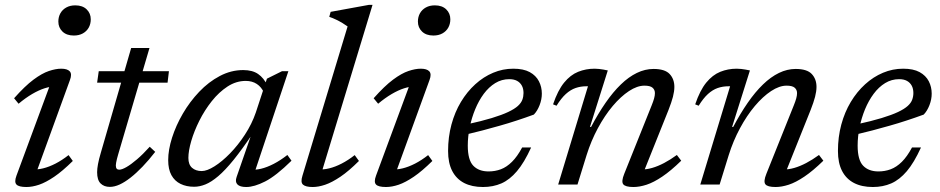

<svg xmlns="http://www.w3.org/2000/svg" viewBox="-20 -740 3771 770"><path d="M46 -35.5 184.5 -410 200.5 -392.5Q182.5 -393.5 159 -386Q135.5 -378.5 109 -363Q82.5 -347.5 54.5 -324L36.5 -346Q80 -395 114.2 -420.5Q148.5 -446 176 -455.2Q203.5 -464.5 225.5 -464.5Q250 -464.5 259.8 -453.8Q269.5 -443 260.5 -419L122 -38L110 -61Q129 -59 152.8 -64.8Q176.5 -70.5 202.8 -84Q229 -97.5 255 -118L272 -94.5Q231 -54 197.5 -31.2Q164 -8.5 136.8 0.8Q109.5 10 86 10Q55.5 10 46 0Q36.5 -10 46 -35.5ZM214 -653.5Q214 -672 222.2 -686.8Q230.5 -701.5 245.8 -710Q261 -718.5 282 -718.5Q311 -718.5 327.5 -702.5Q344 -686.5 344 -662.5Q344 -644 335.8 -629.2Q327.5 -614.5 312.2 -606Q297 -597.5 276 -597.5Q247 -597.5 230.5 -613.5Q214 -629.5 214 -653.5Z M369.5 -408.5 376 -454.5H657.5L652 -408.5ZM454 -121Q451 -111 449 -102.8Q447 -94.5 445.8 -88Q444.5 -81.5 444.5 -77Q444.5 -67.5 448 -63.5Q451.5 -59.5 458 -59.5Q469 -59.5 487.2 -70Q505.5 -80.5 529.2 -100.8Q553 -121 580.5 -151.5L602.5 -131Q576.5 -97.5 551.5 -71.5Q526.5 -45.5 503.5 -27.5Q480.5 -9.5 459.8 0Q439 9.5 420.5 9.5Q397.5 9.5 383.5 -4.2Q369.5 -18 369.5 -49.5Q369.5 -63 373 -82Q376.5 -101 384.5 -128L506 -547.5H579.5Z M929 -30.5 989.5 -205H994Q951 -141 917 -99Q883 -57 855.2 -33.5Q827.5 -10 804 -0.5Q780.5 9 758.5 9Q727.5 9 704 -2.5Q680.5 -14 667.5 -37.5Q654.5 -61 654.5 -98Q654.5 -139 670 -187.8Q685.5 -236.5 713.2 -284.2Q741 -332 778.8 -371.8Q816.5 -411.5 861.5 -435.2Q906.5 -459 955.5 -459Q992.5 -459 1015.2 -443.2Q1038 -427.5 1052.5 -397L1038.5 -368.5Q1028.5 -391 1010 -403.2Q991.5 -415.5 965.5 -415.5Q927 -415.5 892.5 -393Q858 -370.5 829.2 -334.2Q800.5 -298 779.5 -256Q758.5 -214 747 -174.5Q735.5 -135 735.5 -106.5Q735.5 -80 750.2 -67Q765 -54 789 -54Q810 -54 840.2 -73Q870.5 -92 902.5 -124.8Q934.5 -157.5 962.2 -200Q990 -242.5 1006 -289L1050.5 -424.5L1111 -454.5H1136.5L997 -36.5L984 -60Q1002.5 -57.5 1026.8 -63.2Q1051 -69 1078 -83Q1105 -97 1132.5 -118.5L1149 -95.5Q1087 -34.5 1043.2 -12.2Q999.5 10 967.5 10Q942 10 932 -0.5Q922 -11 929 -30.5Z M1374 -634Q1365 -640.5 1353.5 -647.5Q1342 -654.5 1328.5 -661Q1315 -667.5 1300.5 -672.5L1306 -692.5L1459.5 -720.5H1474L1267.5 -41L1258 -61Q1276.5 -59 1300.2 -64.8Q1324 -70.5 1350.2 -84Q1376.5 -97.5 1402.5 -118L1419.5 -94.5Q1379 -54 1345.2 -31.2Q1311.5 -8.5 1284.2 0.8Q1257 10 1234 10Q1206 10 1195.2 0.5Q1184.5 -9 1193 -35.5Z M1488 -35.5 1626.5 -410 1642.5 -392.5Q1624.5 -393.5 1601 -386Q1577.5 -378.5 1551 -363Q1524.5 -347.5 1496.5 -324L1478.5 -346Q1522 -395 1556.2 -420.5Q1590.5 -446 1618 -455.2Q1645.5 -464.5 1667.5 -464.5Q1692 -464.5 1701.8 -453.8Q1711.5 -443 1702.5 -419L1564 -38L1552 -61Q1571 -59 1594.8 -64.8Q1618.5 -70.5 1644.8 -84Q1671 -97.5 1697 -118L1714 -94.5Q1673 -54 1639.5 -31.2Q1606 -8.5 1578.8 0.8Q1551.5 10 1528 10Q1497.5 10 1488 0Q1478.5 -10 1488 -35.5ZM1656 -653.5Q1656 -672 1664.2 -686.8Q1672.5 -701.5 1687.8 -710Q1703 -718.5 1724 -718.5Q1753 -718.5 1769.5 -702.5Q1786 -686.5 1786 -662.5Q1786 -644 1777.8 -629.2Q1769.5 -614.5 1754.2 -606Q1739 -597.5 1718 -597.5Q1689 -597.5 1672.5 -613.5Q1656 -629.5 1656 -653.5Z M2022.5 -422.5Q1992 -422.5 1966.2 -406.8Q1940.5 -391 1920.2 -363.8Q1900 -336.5 1885.8 -302Q1871.5 -267.5 1863.8 -229.8Q1856 -192 1856 -156Q1856 -98.5 1878 -75.5Q1900 -52.5 1939.5 -52.5Q1965.5 -52.5 1988.8 -61.2Q2012 -70 2033.2 -91Q2054.5 -112 2074 -148.5H2110Q2082.5 -88 2053.2 -53.5Q2024 -19 1990.8 -4.5Q1957.5 10 1917 10Q1872.5 10 1841.2 -6.2Q1810 -22.5 1793.5 -54.5Q1777 -86.5 1777 -134.5Q1777 -190.5 1790.5 -240.5Q1804 -290.5 1828.5 -331.2Q1853 -372 1886 -402Q1919 -432 1957.8 -448.2Q1996.5 -464.5 2038.5 -464.5Q2079.5 -464.5 2104.5 -450.8Q2129.5 -437 2141.2 -414.2Q2153 -391.5 2153 -364.5Q2153 -341.5 2144 -318.2Q2135 -295 2121 -280.5Q2087 -268 2052.8 -256.8Q2018.5 -245.5 1984 -235.8Q1949.5 -226 1915.5 -217Q1881.5 -208 1849 -200.5L1851 -241Q1911 -254 1952 -266.5Q1993 -279 2018.2 -291Q2043.5 -303 2056.8 -315Q2070 -327 2074.8 -340Q2079.5 -353 2079.5 -367Q2079.5 -384 2073 -396.2Q2066.5 -408.5 2054 -415.5Q2041.5 -422.5 2022.5 -422.5Z M2212 -316 2198 -321.5Q2217 -377.5 2242.2 -408.5Q2267.5 -439.5 2298.5 -452Q2329.5 -464.5 2364.5 -464.5Q2373.5 -464.5 2382.2 -463.5Q2391 -462.5 2399.8 -461Q2408.5 -459.5 2417.5 -457.5L2346 -231H2350.5Q2379 -285 2408.8 -328Q2438.5 -371 2469.8 -401.2Q2501 -431.5 2534 -447.5Q2567 -463.5 2601 -463.5Q2646.5 -463.5 2665.5 -443.2Q2684.5 -423 2684.5 -391.5Q2684.5 -374 2678.8 -351.8Q2673 -329.5 2661 -299L2556.5 -38L2553.5 -60.5Q2572.5 -60 2595.2 -66.5Q2618 -73 2643.2 -86.2Q2668.5 -99.5 2694.5 -118.5L2712 -95.5Q2670.5 -55 2636 -31.8Q2601.5 -8.5 2573 0.8Q2544.5 10 2520.5 10Q2488 10 2479.5 -1Q2471 -12 2483.5 -43L2593.5 -317.5Q2600 -333.5 2603.2 -345.2Q2606.5 -357 2606.5 -366.5Q2606.5 -380 2597 -388.2Q2587.5 -396.5 2564.5 -396.5Q2535.5 -396.5 2502.5 -374.8Q2469.5 -353 2437.2 -314.8Q2405 -276.5 2377.8 -226Q2350.5 -175.5 2332.5 -118L2296 0H2218.5L2338 -394Q2336.5 -394 2334.8 -394Q2333 -394 2331.5 -394Q2308.5 -394 2288.2 -387Q2268 -380 2249.2 -363Q2230.5 -346 2212 -316Z M2782 -316 2768 -321.5Q2787 -377.5 2812.2 -408.5Q2837.5 -439.5 2868.5 -452Q2899.5 -464.5 2934.5 -464.5Q2943.5 -464.5 2952.2 -463.5Q2961 -462.5 2969.8 -461Q2978.5 -459.5 2987.5 -457.5L2916 -231H2920.5Q2949 -285 2978.8 -328Q3008.5 -371 3039.8 -401.2Q3071 -431.5 3104 -447.5Q3137 -463.5 3171 -463.5Q3216.5 -463.5 3235.5 -443.2Q3254.5 -423 3254.5 -391.5Q3254.5 -374 3248.8 -351.8Q3243 -329.5 3231 -299L3126.5 -38L3123.5 -60.5Q3142.5 -60 3165.2 -66.5Q3188 -73 3213.2 -86.2Q3238.5 -99.5 3264.5 -118.5L3282 -95.5Q3240.5 -55 3206 -31.8Q3171.5 -8.5 3143 0.8Q3114.5 10 3090.5 10Q3058 10 3049.5 -1Q3041 -12 3053.5 -43L3163.5 -317.5Q3170 -333.5 3173.2 -345.2Q3176.5 -357 3176.5 -366.5Q3176.5 -380 3167 -388.2Q3157.5 -396.5 3134.5 -396.5Q3105.5 -396.5 3072.5 -374.8Q3039.5 -353 3007.2 -314.8Q2975 -276.5 2947.8 -226Q2920.5 -175.5 2902.5 -118L2866 0H2788.5L2908 -394Q2906.5 -394 2904.8 -394Q2903 -394 2901.5 -394Q2878.5 -394 2858.2 -387Q2838 -380 2819.2 -363Q2800.5 -346 2782 -316Z M3586 -422.5Q3555.5 -422.5 3529.8 -406.8Q3504 -391 3483.8 -363.8Q3463.5 -336.5 3449.2 -302Q3435 -267.5 3427.2 -229.8Q3419.5 -192 3419.5 -156Q3419.5 -98.5 3441.5 -75.5Q3463.5 -52.5 3503 -52.5Q3529 -52.5 3552.2 -61.2Q3575.5 -70 3596.8 -91Q3618 -112 3637.5 -148.5H3673.5Q3646 -88 3616.8 -53.5Q3587.5 -19 3554.2 -4.5Q3521 10 3480.5 10Q3436 10 3404.8 -6.2Q3373.5 -22.5 3357 -54.5Q3340.5 -86.5 3340.5 -134.5Q3340.5 -190.5 3354 -240.5Q3367.5 -290.5 3392 -331.2Q3416.5 -372 3449.5 -402Q3482.5 -432 3521.2 -448.2Q3560 -464.5 3602 -464.5Q3643 -464.5 3668 -450.8Q3693 -437 3704.8 -414.2Q3716.5 -391.5 3716.5 -364.5Q3716.5 -341.5 3707.5 -318.2Q3698.5 -295 3684.5 -280.5Q3650.5 -268 3616.2 -256.8Q3582 -245.5 3547.5 -235.8Q3513 -226 3479 -217Q3445 -208 3412.5 -200.5L3414.5 -241Q3474.5 -254 3515.5 -266.5Q3556.5 -279 3581.8 -291Q3607 -303 3620.2 -315Q3633.5 -327 3638.2 -340Q3643 -353 3643 -367Q3643 -384 3636.5 -396.2Q3630 -408.5 3617.5 -415.5Q3605 -422.5 3586 -422.5Z"/></svg>

Font: Newsreader 14pt
Style: Italic
Weight: 400
Italic angle: -17°
Designer: Hugues Gentile
Foundry: Production Type
Version: Version 1.003